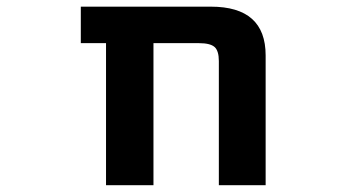

<svg xmlns="http://www.w3.org/2000/svg" viewBox="-20 -543 1040 565"><path d="M624 -363.3Q624 -393.6 611.3 -404.8Q598.6 -416 565.4 -416H431.6V2H292V-416H217.8V-523.4H600.6Q761.7 -523.4 761.7 -379.9V2H624Z"/></svg>

Font: GenEi Gothic M Regular
Style: Bold
Weight: 700
Designer: o_tamon (Modified); [Source Han Sans]
Ryoko NISHIZUKA  (kana & ideographs); Paul D. Hunt (Latin, Greek & Cyrillic); Wenl
Version: Version 1.1a;Original Version 1.004